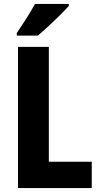

<svg xmlns="http://www.w3.org/2000/svg" viewBox="-20 -1017 505 971"><path d="M71 -66V-780H227V-199H444V-66ZM328 -987Q312 -969 284.5 -941.5Q257 -914 226.5 -886Q196 -858 172 -837H65V-850Q90 -887 114.5 -925.5Q139 -964 157 -997H328Z"/></svg>

Font: Noto Sans Malayalam UI Condensed ExtraBold
Style: Regular
Weight: 800
Width: 3
Designer: Jelle Bosma - Monotype Design Team
Foundry: Monotype Imaging Inc.
Version: Version 2.104; ttfautohint (v1.8.4.7-5d5b)